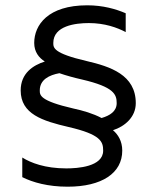

<svg xmlns="http://www.w3.org/2000/svg" viewBox="-20 -696 583 724"><path d="M492 -307C492 -414 396 -445 306 -466C181 -495 181 -516 181 -534C181 -599 265 -609 315 -609C375 -609 422 -592 454 -575V-646C417 -662 368 -676 309 -676C161 -676 109 -602 109 -534C109 -500 127 -478 149 -464C105 -450 58 -420 58 -355C58 -266 140 -240 239 -217C360 -189 369 -162 369 -128C369 -67 272 -61 230 -61C150 -61 96 -82 64 -102V-28C104 -8 161 8 235 8C364 8 441 -43 441 -128C441 -164 425 -189 406 -205C450 -219 492 -254 492 -307ZM363 -251C331 -268 293 -279 256 -287C130 -316 130 -337 130 -355C130 -396 166 -413 204 -420C230 -411 259 -403 290 -396C410 -368 420 -340 420 -307C420 -276 394 -260 363 -251Z"/></svg>

Font: Maven Pro
Style: Regular
Weight: 400
Designer: Joe Prince
Foundry: Joe Prince
Version: Version 1.003